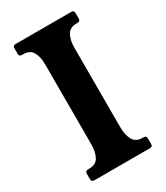

<svg xmlns="http://www.w3.org/2000/svg" viewBox="-168 -733 695 805"><g transform="rotate(-30 179.0 -330.0)"><path d="M250 -136Q250 -102 263 -77.5Q276 -53 309 -53H314Q327 -53 327 -40V-13Q327 0 314 0H44Q31 0 31 -13V-40Q31 -53 44 -53H50Q84 -53 96.5 -77.5Q109 -102 109 -136V-524Q109 -559 96.5 -583Q84 -607 50 -607H44Q31 -607 31 -620V-647Q31 -660 44 -660H314Q327 -660 327 -647V-620Q327 -607 314 -607H309Q276 -607 263 -583Q250 -559 250 -524Z"/></g></svg>

Font: Young Serif
Style: Regular
Weight: 400
Designer: Bastien Sozeau
Foundry: NBR — Bastien Sozeau
Version: Version 3.004; ttfautohint (v1.8.4.7-5d5b);gftools[0.9.33]